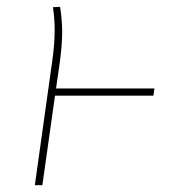

<svg xmlns="http://www.w3.org/2000/svg" viewBox="-20 -542 511 562"><path d="M429 -262H141L104 0H82L133 -364Q140 -413 140 -453Q140 -488 135 -521L156 -522Q162 -480 162 -450Q162 -412 155 -359L144 -283H432Z"/></svg>

Font: Fira Sans Thin
Style: Italic
Weight: 250
Italic angle: -8°
Designer: Carrois Corporate & Edenspiekermann AG
Foundry: Carrois Corporate GbR & Edenspiekermann AG
Version: Version 4.203